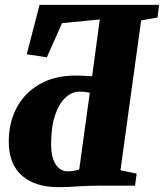

<svg xmlns="http://www.w3.org/2000/svg" viewBox="-20 -763 674 789"><path d="M219 6Q124 6 70 -41.5Q16 -89 16 -181.5Q16 -259 48.5 -320.2Q81 -381.5 142.8 -417Q204.5 -452.5 291 -452.5Q308.5 -452.5 326.5 -451.5Q344.5 -450.5 358.5 -449.5L390 -683L235 -668L172.5 -527.5L90 -540L142.5 -743H633.5L627.5 -691L560 -679L475 -63.5L541.5 -49.5L535 0H392Q337 0 298.5 3Q260 6 219 6ZM255.5 -59Q272.5 -59 281.2 -60.5Q290 -62 305.5 -66L349 -382Q340.5 -383.5 334 -384.5Q327.5 -385.5 321.2 -386Q315 -386.5 306.5 -386.5Q276 -386.5 249.2 -362Q222.5 -337.5 206.2 -289.2Q190 -241 190 -169.5Q190 -131.5 199.2 -107Q208.5 -82.5 223.8 -70.8Q239 -59 255.5 -59Z"/></svg>

Font: Merriweather 24pt SemiCondensed Black
Style: Italic
Weight: 900
Width: 4
Italic angle: -7.8°
Designer: Eben Sorkin
Foundry: Eben Sorkin
Version: Version 2.101